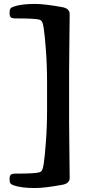

<svg xmlns="http://www.w3.org/2000/svg" viewBox="-20 -782 438 970"><path d="M329.1 -175.3Q329.1 -137.7 330.6 -12.2Q332 113.3 332 117.2Q332 144.5 295.9 151.4Q205.6 168 156.7 168Q86.4 168 47.4 153.8Q37.1 150.4 32.7 144.3Q28.3 138.2 28.3 124Q28.3 106 34.9 100.6Q41.5 95.2 57.6 95.2Q159.2 95.2 179.2 88.4Q189 85 193.1 76.7Q197.3 68.4 200.7 46.9Q206.1 12.7 211.9 -64.7Q217.8 -142.1 217.8 -231.4V-362.3Q217.8 -451.7 211.9 -529.3Q206.1 -606.9 200.7 -641.1Q197.3 -662.6 193.1 -670.9Q189 -679.2 179.2 -682.6Q160.6 -689 57.6 -689Q41.5 -689 34.9 -694.3Q28.3 -699.7 28.3 -717.8Q28.3 -731.9 32.7 -738.3Q37.1 -744.6 47.4 -748Q86.4 -762.2 156.7 -762.2Q205.6 -762.2 295.9 -745.6Q332 -738.8 332 -710.9Q332 -707 330.6 -581.5Q329.1 -456.1 329.1 -418.5Z"/></svg>

Font: Cooper* SemiBold
Style: Regular
Weight: 600
Designer: Owen Earl
Foundry: indestructible type*
Version: Version 0.001